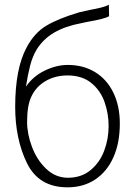

<svg xmlns="http://www.w3.org/2000/svg" viewBox="-20 -763 553 822"><path d="M94 -560Q127 -622 177.5 -652.5Q228 -683 318 -710Q320 -711 367 -721Q390 -725 412.5 -730.5Q435 -736 446 -743L447 -694Q433 -683 352 -669L329 -664Q259 -651 212 -623.5Q165 -596 137 -551Q119 -521 109 -482Q99 -443 91 -392Q122 -437 172 -461Q222 -485 270 -485Q337 -485 387.5 -454Q438 -423 465.5 -366Q493 -309 493 -234Q493 -151 465.5 -89.5Q438 -28 387.5 5.5Q337 39 269 39Q146 39 95.5 -64.5Q45 -168 45 -306Q45 -469 94 -560ZM271 -2Q328 -2 367.5 -34.5Q407 -67 426 -117.5Q445 -168 445 -223V-224Q445 -277 427.5 -326.5Q410 -376 370.5 -408Q331 -440 269 -440Q217 -440 176 -416.5Q135 -393 115 -351Q96 -313 96 -241Q96 -190 117 -134Q138 -78 178 -40Q218 -2 271 -2Z"/></svg>

Font: Gmarket Sans TTF Light
Style: Regular
Weight: 300
Designer: Creative Director : Sungho Lee; Art Director : Kiwoong Choi; Project Manager : Sori Yang, Jongwook Yoon; Font Designer :
Foundry: Sandoll Inc.
Version: Version 1.000;hotconv 1.0.109;makeotfexe 2.5.65596